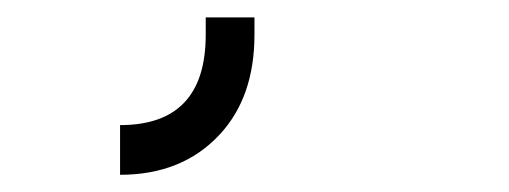

<svg xmlns="http://www.w3.org/2000/svg" viewBox="-20 -20 586 221"><path d="M272.9 20Q272.9 91.8 232.9 134.8Q189.9 181.2 118.2 181.2V124Q216.8 124 216.8 20V0H272.9Z"/></svg>

Font: Anonymous Pro
Style: Regular
Weight: 400
Monospace: yes
Designer: Mark Simonson
Version: Version 1.002